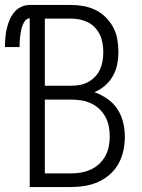

<svg xmlns="http://www.w3.org/2000/svg" viewBox="-54 -755 574 775"><path d="M66 0V-681Q55 -681 48 -672Q41 -663 37 -652.5Q33 -642 31 -631Q29 -620 27.5 -609Q26 -598 25.5 -587Q25 -576 25 -565H-34Q-34 -583 -32.5 -601.5Q-31 -620 -27 -638Q-23 -656 -16 -673Q-9 -690 2.5 -704.5Q14 -719 31 -727Q48 -735 66 -735H232Q258 -735 283 -730.5Q308 -726 331 -715Q354 -704 372.5 -685.5Q391 -667 403 -644.5Q415 -622 419.5 -596.5Q424 -571 424 -545Q424 -520 419 -495Q414 -470 401.5 -448Q389 -426 370 -409.5Q351 -393 327 -383Q355 -373 379.5 -356Q404 -339 420 -314.5Q436 -290 443 -261Q450 -232 450 -203Q450 -175 444 -147Q438 -119 424.5 -94.5Q411 -70 389.5 -51Q368 -32 342 -20.5Q316 -9 288 -4.5Q260 0 232 0ZM127 -409H232Q250 -409 267.5 -412Q285 -415 301 -423.5Q317 -432 329.5 -445Q342 -458 349.5 -474.5Q357 -491 360 -508.5Q363 -526 363 -544Q363 -562 360 -580Q357 -598 349.5 -614Q342 -630 329.5 -643.5Q317 -657 301 -665Q285 -673 267.5 -676.5Q250 -680 232 -680H127ZM127 -55H232Q253 -55 273 -58.5Q293 -62 312 -70.5Q331 -79 346 -93Q361 -107 371 -125Q381 -143 385 -163.5Q389 -184 389 -204Q389 -225 385 -245.5Q381 -266 371 -284Q361 -302 346 -316Q331 -330 312 -338.5Q293 -347 273 -350Q253 -353 232 -353H127Z"/></svg>

Font: Iosevka Curly Light
Style: Regular
Weight: 300
Monospace: yes
Designer: Belleve Invis
Foundry: Belleve Invis
Version: Version 22.1.2; ttfautohint (v1.8.4)